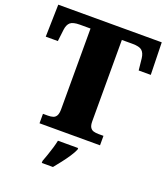

<svg xmlns="http://www.w3.org/2000/svg" viewBox="-165 -828 1012 1163"><g transform="rotate(20 341.0 -246.5)"><path d="M147 0V-61H179Q198 -61 212 -65.5Q226 -70 233.5 -84Q241 -98 241 -125V-645H173Q128 -645 111 -630Q94 -615 90 -582L81 -506H3L8 -714H675L680 -506H602L594 -582Q590 -615 573 -630Q556 -645 511 -645H443V-121Q443 -95 451 -82Q459 -69 473 -65Q487 -61 505 -61H537V0ZM242 208Q249 189 258.5 162.5Q268 136 276 108.5Q284 81 288 61H418V71Q409 92 391.5 118.5Q374 145 353 172Q332 199 314 221H242Z"/></g></svg>

Font: Noto Serif Hebrew Black
Style: Regular
Weight: 900
Version: Version 2.003